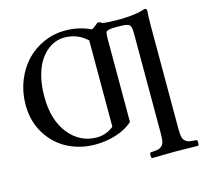

<svg xmlns="http://www.w3.org/2000/svg" viewBox="-116 -789 1158 1087"><g transform="rotate(-15 463.5 -246.0)"><path d="M340.8 -621.1Q312.5 -621.1 285.2 -610.8Q257.8 -600.6 232.2 -577.4Q206.5 -554.2 187.5 -520.8Q168.5 -487.3 156.7 -437.3Q145 -387.2 145 -327.1Q145 -189 210.2 -107.9Q275.4 -26.9 374 -26.9Q428.7 -26.9 473.1 -63V-568.8Q416.5 -621.1 340.8 -621.1ZM728 41V-530.8Q728 -548.8 727.5 -559.3Q727.1 -569.8 723.9 -578.6Q720.7 -587.4 717.5 -591.1Q714.4 -594.7 705.3 -597.4Q696.3 -600.1 687.5 -600.8Q678.7 -601.6 661.1 -602.1H631.8Q587.9 -602.1 580.1 -589.8Q576.2 -576.7 576.2 -551.8V-63Q538.1 -28.3 479.2 -9.3Q420.4 9.8 355 9.8Q269.5 9.8 197.5 -26.4Q125.5 -62.5 80.1 -132.3Q34.7 -202.1 30.8 -293V-318.8Q32.2 -389.2 57.9 -452.1Q83.5 -515.1 126.2 -560.3Q168.9 -605.5 228.3 -631.8Q287.6 -658.2 354 -658.2Q436 -658.2 503.9 -625Q510.3 -627.4 516.8 -632.1Q523.4 -636.7 533 -644.8Q542.5 -652.8 543.9 -653.8Q563 -653.8 567.9 -645Q595.2 -639.2 674.8 -639.2H679.2H682.1Q775.4 -642.1 818.8 -659.2Q834 -659.2 834 -647.9Q831.1 -604 831.1 -549.8V41Q831.1 72.8 834.2 90.1Q837.4 107.4 848.4 117.2Q859.4 127 873 129.6Q886.7 132.3 915 133.8Q919.4 138.2 919.4 150.4Q919.4 162.6 915 167Q819.3 165 779.8 165Q737.8 165 644 167Q639.6 162.6 639.6 150.4Q639.6 138.2 644 133.8Q672.4 132.3 686 129.6Q699.7 127 710.7 117.2Q721.7 107.4 724.9 90.1Q728 72.8 728 41Z"/></g></svg>

Font: Common Serif Medium
Style: Regular
Weight: 500
Designer: Philipp H. Poll, Khaled Hosny
Foundry: Stefan Peev, Context Ltd.
Version: Version 1.026